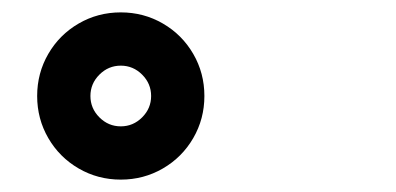

<svg xmlns="http://www.w3.org/2000/svg" viewBox="-20 -861 640 310"><path d="M40 -706Q40 -743 58 -774Q76 -805 107 -823Q138 -841 175 -841Q212 -841 243 -823Q274 -805 292 -774Q310 -743 310 -706Q310 -669 292 -638Q274 -607 243 -589Q212 -571 175 -571Q138 -571 107 -589Q76 -607 58 -638Q40 -669 40 -706ZM224 -706Q224 -726 209.5 -740.5Q195 -755 175 -755Q155 -755 140.5 -740.5Q126 -726 126 -706Q126 -686 140.5 -671.5Q155 -657 175 -657Q195 -657 209.5 -671.5Q224 -686 224 -706Z"/></svg>

Font: Tsukimi Rounded SemiBold
Style: Regular
Weight: 600
Designer: Takashi Funayama
Foundry: Takashi Funayama
Version: Version 1.032; ttfautohint (v1.8.3)